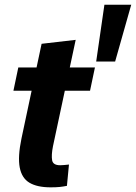

<svg xmlns="http://www.w3.org/2000/svg" viewBox="-20 -785 574 811"><path d="M36.7 -401.7 57.3 -500H381L360.3 -401.7ZM271.3 -90 262.7 0Q247.7 3 232.3 4.7Q217 6.3 194 6.3Q137.3 6.3 104.7 -13Q72 -32.3 63.3 -77.7Q54.7 -123 70.7 -200L155.7 -600L299.7 -616.7L203.7 -167Q196.3 -129 200.2 -108Q204 -87 234.3 -87Q243.3 -87 251.8 -88Q260.3 -89 271.3 -90ZM421 -765H534.3L466.3 -525H386.3Z"/></svg>

Font: Epunda Slab Light
Style: Italic
Weight: 300
Italic angle: -12°
Designer: Simon Atzbach
Foundry: typofactur
Version: Version 1.102